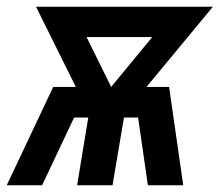

<svg xmlns="http://www.w3.org/2000/svg" viewBox="-38 -550 658 570"><path d="M-18 0 120 -292H187L69 -530H594L397 -292H464L506 0H401L372 -201H330L296 0H191L224 -201H182L87 0ZM292 -292 414 -440H219Z"/></svg>

Font: Iosevka Curly SmBdExObl
Style: Regular
Weight: 600
Width: 7
Italic angle: -9°
Monospace: yes
Designer: Belleve Invis
Foundry: Belleve Invis
Version: Version 11.1.0; ttfautohint (v1.8.3)